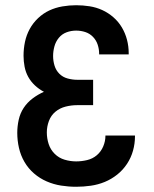

<svg xmlns="http://www.w3.org/2000/svg" viewBox="-20 -702 590 734"><path d="M271 12Q242 12 213.5 7.5Q185 3 158.5 -8.5Q132 -20 110 -39Q88 -58 73.5 -83Q59 -108 52.5 -136.5Q46 -165 46 -194Q46 -219 51.5 -244Q57 -269 70.5 -289.5Q84 -310 104.5 -325.5Q125 -341 148 -351Q129 -361 113.5 -375.5Q98 -390 88 -408Q78 -426 74 -447Q70 -468 70 -489Q70 -516 75.5 -542Q81 -568 93.5 -591Q106 -614 125.5 -632.5Q145 -651 168.5 -662Q192 -673 218.5 -677.5Q245 -682 271 -682Q297 -682 322.5 -678Q348 -674 371 -663.5Q394 -653 413.5 -636Q433 -619 446 -597Q459 -575 465.5 -550Q472 -525 472 -499V-494H359V-497Q359 -514 353.5 -531Q348 -548 335.5 -561Q323 -574 306 -579.5Q289 -585 271 -585Q252 -585 234.5 -578.5Q217 -572 205 -557.5Q193 -543 188 -524.5Q183 -506 183 -488Q183 -469 188.5 -451Q194 -433 207 -420Q220 -407 238.5 -402Q257 -397 275 -397H336V-300H275Q253 -300 231 -294.5Q209 -289 192 -275Q175 -261 167 -239.5Q159 -218 159 -196Q159 -173 166 -151.5Q173 -130 189 -114Q205 -98 227 -91.5Q249 -85 271 -85Q292 -85 313 -90Q334 -95 350 -108.5Q366 -122 374.5 -142Q383 -162 383 -182V-184H496V-181Q496 -153 488.5 -126Q481 -99 465.5 -75.5Q450 -52 428 -34.5Q406 -17 380.5 -6.5Q355 4 327 8Q299 12 271 12Z"/></svg>

Font: Lode
Style: Bold
Weight: 700
Monospace: yes
Designer: Belleve Invis
Foundry: Belleve Invis
Version: Version 29.2.0; ttfautohint (v1.8.3)